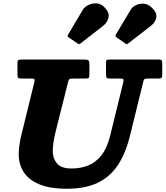

<svg xmlns="http://www.w3.org/2000/svg" viewBox="-20 -1106 990 1148"><path d="M729.5 -846Q735 -842 737.5 -841.5Q740 -841 745.5 -845.5L883.5 -952.5Q909.5 -973 914.5 -1002.5Q919.5 -1032 884.5 -1063.5Q864.5 -1082 839.5 -1083.8Q814.5 -1085.5 793.2 -1075.5Q772 -1065.5 761.5 -1048L674 -901.5Q669.5 -895 670 -891.2Q670.5 -887.5 677 -882.5ZM443 -847Q449.5 -841.5 452.8 -842Q456 -842.5 463 -847.5L598 -952.5Q624 -973.5 629.2 -1003.8Q634.5 -1034 601.5 -1065.5Q582.5 -1084.5 557 -1085.8Q531.5 -1087 509 -1076.2Q486.5 -1065.5 475.5 -1048L389 -902Q384.5 -896 384.2 -892Q384 -888 390.5 -882.5ZM386 -611.5Q390 -628.5 394.2 -632.5Q398.5 -636.5 420.5 -636.5H492Q506 -636.5 510.2 -640.5Q514.5 -644.5 514.5 -659V-721.5Q514.5 -741 508.2 -745.5Q502 -750 483.5 -750H106.5Q94 -750 89.2 -746.5Q84.5 -743 84.5 -730V-659.5Q84.5 -645 88.2 -640.8Q92 -636.5 106.5 -636.5H164Q182.5 -636.5 185.5 -632.2Q188.5 -628 185 -613.5L108 -300Q100.5 -269 96.2 -239.5Q92 -210 92 -182Q92 -124.5 121 -78.2Q150 -32 213.2 -4.8Q276.5 22.5 379.5 22.5Q489.5 22.5 564 -13Q638.5 -48.5 685.5 -120Q732.5 -191.5 758.5 -300L836.5 -617Q839.5 -630 844.2 -633.2Q849 -636.5 865 -636.5H928.5Q940 -636.5 945 -640Q950 -643.5 950 -655.5V-726.5Q950 -741 946.8 -745.5Q943.5 -750 929 -750H632Q618.5 -750 616.2 -745.2Q614 -740.5 614 -727V-663.5Q614 -647 617 -641.8Q620 -636.5 636.5 -636.5H696.5Q716 -636.5 718 -631.5Q720 -626.5 716.5 -611.5L640 -300Q621 -221 586.2 -177.2Q551.5 -133.5 506 -116Q460.5 -98.5 409 -98.5Q345 -98.5 320.2 -129Q295.5 -159.5 295.5 -201Q295.5 -222.5 299 -250.2Q302.5 -278 310.5 -310Z"/></svg>

Font: Besley ExtraBold
Style: Italic
Weight: 800
Italic angle: -13°
Designer: Owen Earl
Foundry: indestructible type*
Version: Version 2.001